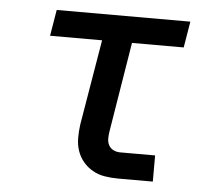

<svg xmlns="http://www.w3.org/2000/svg" viewBox="-43 -567 686 614"><g transform="rotate(5 300.0 -260.0)"><path d="M357 0Q335 0 314 -3.5Q293 -7 275.5 -17Q258 -27 245 -42.5Q232 -58 225.5 -77.5Q219 -97 219 -118.5Q219 -140 222 -162L268 -436H101L115 -520H544L530 -436H364L317 -148Q315 -136 315 -124.5Q315 -113 320 -103.5Q325 -94 335 -89Q345 -84 357 -84H469V0Z"/></g></svg>

Font: Iosevka SS04 Md Ex Obl
Style: Regular
Weight: 500
Width: 7
Italic angle: -9°
Monospace: yes
Designer: Belleve Invis
Foundry: Belleve Invis
Version: Version 19.0.0; ttfautohint (v1.8.4)